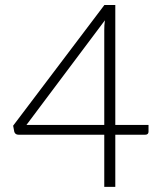

<svg xmlns="http://www.w3.org/2000/svg" viewBox="-20 -728 620 748"><path d="M429.2 -241.2H558.6V-214.8Q558.6 -209.5 555.4 -206.3Q552.2 -203.1 545.4 -203.1H429.2V0H386.2V-203.1H52.7Q45.4 -203.1 41.3 -206.3Q37.1 -209.5 35.6 -214.8L31.2 -238.3L386.7 -708.5H429.2ZM386.2 -611.3Q386.2 -620.1 386.7 -629.6Q387.2 -639.2 388.7 -648.9L83 -241.2H386.2Z"/></svg>

Font: Kantumruy Light
Style: Regular
Weight: 300
Foundry: Sovichet Tep
Version: Version 1.3000